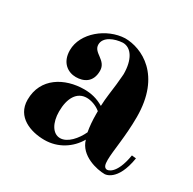

<svg xmlns="http://www.w3.org/2000/svg" viewBox="-112 -541 699 695"><g transform="rotate(30 238.0 -193.5)"><path d="M402 19C391 17 388 6 388 -13C388 -51 402 -118 402 -200C402 -375 293 -426 223 -426C148 -423 71 -361 71 -289C71 -236 106 -215 138 -215C170 -215 203 -230 203 -278C203 -323 150 -323 150 -358C150 -390 190 -406 224 -408C260 -408 283 -370 283 -311C283 -306 282 -300 279 -266C276 -238 270 -203 269 -170C242 -186 216 -192 188 -192C106 -192 28 -148 28 -57C28 15 96 39 153 39C210 39 257 8 283 -37C299 21 372 37 404 37C404 37 457 38 474 -69L456 -71C441 20 404 19 404 19ZM275 -63C259 -29 230 5 199 5C168 5 148 -30 148 -77C148 -133 170 -170 211 -170C228 -170 251 -163 269 -148V-135C269 -110 271 -85 275 -63Z"/></g></svg>

Font: Purple Purse
Style: Regular
Weight: 400
Designer: Astigmatic (AOETI)
Foundry: Astigmatic (AOETI)
Version: Version 1.000